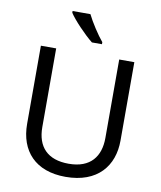

<svg xmlns="http://www.w3.org/2000/svg" viewBox="-100 -1023 932 1113"><g transform="rotate(10 365.5 -467.0)"><path d="M341 -944H236V-934C259 -897 332 -820 378 -784H437V-796C406 -833 363 -899 341 -944ZM640 -252V-714H551V-252C551 -144 496 -68 367 -68C242 -68 180 -135 180 -251V-714H90V-254C90 -95 184 10 362 10C551 10 640 -104 640 -252Z"/></g></svg>

Font: Noto Sans Hebrew Droid Medium
Style: Regular
Weight: 500
Designer: Monotype Design Team
Foundry: Monotype Imaging Inc.
Version: Version 1.100